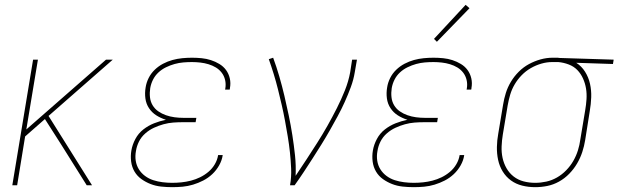

<svg xmlns="http://www.w3.org/2000/svg" viewBox="-20 -767 2561 795"><path d="M31 0 117 -520H137L89 -231L419 -520H447L181 -287L361 0H339L233 -169L166 -274L84 -202L51 0Z M693 8Q670 8 647 5.5Q624 3 603.5 -5Q583 -13 565.5 -25.5Q548 -38 537 -56.5Q526 -75 523 -98Q520 -121 524 -144Q528 -168 540.5 -191.5Q553 -215 573.5 -231Q594 -247 618 -256.5Q642 -266 667 -271Q645 -278 627 -289.5Q609 -301 597 -319Q585 -337 582 -359.5Q579 -382 583 -405Q586 -425 595.5 -444Q605 -463 620.5 -478Q636 -493 655 -503Q674 -513 694 -518.5Q714 -524 734.5 -526Q755 -528 775 -528Q795 -528 815 -526Q835 -524 853.5 -518Q872 -512 888.5 -502Q905 -492 916 -477Q927 -462 931.5 -442.5Q936 -423 932 -402Q932 -401 932 -399.5Q932 -398 931 -396H912Q912 -397 912.5 -398.5Q913 -400 913 -401Q916 -419 912 -436Q908 -453 898 -466Q888 -479 874 -487.5Q860 -496 843.5 -501Q827 -506 809.5 -508Q792 -510 775 -510Q757 -510 739 -508.5Q721 -507 703 -502Q685 -497 667.5 -488.5Q650 -480 636 -467Q622 -454 613.5 -437Q605 -420 602 -402Q599 -383 601 -364.5Q603 -346 612 -331Q621 -316 635.5 -306Q650 -296 667 -290Q684 -284 702.5 -281.5Q721 -279 740 -279H793L790 -261H737Q717 -261 697 -259.5Q677 -258 657 -252.5Q637 -247 617.5 -238Q598 -229 581.5 -214.5Q565 -200 555.5 -181Q546 -162 543 -142Q539 -121 542 -101.5Q545 -82 555 -66Q565 -50 580.5 -38.5Q596 -27 614.5 -21Q633 -15 653 -12.5Q673 -10 693 -10Q712 -10 731.5 -12Q751 -14 770.5 -19Q790 -24 808.5 -33Q827 -42 843 -55.5Q859 -69 869.5 -87Q880 -105 883 -124Q883 -125 883 -125Q883 -125 883 -125H902Q902 -125 902 -124.5Q902 -124 902 -124Q899 -103 887.5 -82.5Q876 -62 859 -46Q842 -30 821.5 -19.5Q801 -9 779.5 -2.5Q758 4 736.5 6Q715 8 693 8Z M1181 0Q1187 -35 1185.5 -69Q1184 -103 1180.5 -136Q1177 -169 1171.5 -202Q1166 -235 1160 -267.5Q1154 -300 1146.5 -332.5Q1139 -365 1131 -397Q1123 -429 1113.5 -460Q1104 -491 1093 -522L1111 -528Q1125 -490 1136.5 -450.5Q1148 -411 1157.5 -370.5Q1167 -330 1175.5 -289.5Q1184 -249 1190.5 -207.5Q1197 -166 1201.5 -124Q1206 -82 1204 -39Q1227 -73 1249.5 -107.5Q1272 -142 1294 -176.5Q1316 -211 1336 -246.5Q1356 -282 1374.5 -318.5Q1393 -355 1408 -392.5Q1423 -430 1430 -468L1438 -520H1458L1449 -468Q1444 -437 1432.5 -406Q1421 -375 1407.5 -345Q1394 -315 1378 -285.5Q1362 -256 1345.5 -227Q1329 -198 1311 -169Q1293 -140 1275 -112Q1257 -84 1238.5 -56Q1220 -28 1200 0Z M1693 8Q1670 8 1647 5.5Q1624 3 1603.5 -5Q1583 -13 1565.5 -25.5Q1548 -38 1537 -56.5Q1526 -75 1523 -98Q1520 -121 1524 -144Q1528 -168 1540.5 -191.5Q1553 -215 1573.5 -231Q1594 -247 1618 -256.5Q1642 -266 1667 -271Q1645 -278 1627 -289.5Q1609 -301 1597 -319Q1585 -337 1582 -359.5Q1579 -382 1583 -405Q1586 -425 1595.5 -444Q1605 -463 1620.5 -478Q1636 -493 1655 -503Q1674 -513 1694 -518.5Q1714 -524 1734.5 -526Q1755 -528 1775 -528Q1795 -528 1815 -526Q1835 -524 1853.5 -518Q1872 -512 1888.5 -502Q1905 -492 1916 -477Q1927 -462 1931.5 -442.5Q1936 -423 1932 -402Q1932 -401 1932 -399.5Q1932 -398 1931 -396H1912Q1912 -397 1912.5 -398.5Q1913 -400 1913 -401Q1916 -419 1912 -436Q1908 -453 1898 -466Q1888 -479 1874 -487.5Q1860 -496 1843.5 -501Q1827 -506 1809.5 -508Q1792 -510 1775 -510Q1757 -510 1739 -508.5Q1721 -507 1703 -502Q1685 -497 1667.5 -488.5Q1650 -480 1636 -467Q1622 -454 1613.5 -437Q1605 -420 1602 -402Q1599 -383 1601 -364.5Q1603 -346 1612 -331Q1621 -316 1635.5 -306Q1650 -296 1667 -290Q1684 -284 1702.5 -281.5Q1721 -279 1740 -279H1793L1790 -261H1737Q1717 -261 1697 -259.5Q1677 -258 1657 -252.5Q1637 -247 1617.5 -238Q1598 -229 1581.5 -214.5Q1565 -200 1555.5 -181Q1546 -162 1543 -142Q1539 -121 1542 -101.5Q1545 -82 1555 -66Q1565 -50 1580.5 -38.5Q1596 -27 1614.5 -21Q1633 -15 1653 -12.5Q1673 -10 1693 -10Q1712 -10 1731.5 -12Q1751 -14 1770.5 -19Q1790 -24 1808.5 -33Q1827 -42 1843 -55.5Q1859 -69 1869.5 -87Q1880 -105 1883 -124Q1883 -125 1883 -125Q1883 -125 1883 -125H1902Q1902 -125 1902 -124.5Q1902 -124 1902 -124Q1899 -103 1887.5 -82.5Q1876 -62 1859 -46Q1842 -30 1821.5 -19.5Q1801 -9 1779.5 -2.5Q1758 4 1736.5 6Q1715 8 1693 8ZM1789 -594 1777 -606 1908 -747 1924 -733Z M2196 8Q2168 8 2142 1.5Q2116 -5 2095.5 -20Q2075 -35 2061.5 -57Q2048 -79 2042.5 -105Q2037 -131 2037.5 -158.5Q2038 -186 2043 -213L2063 -333Q2067 -358 2074.5 -382Q2082 -406 2095.5 -428.5Q2109 -451 2128 -470Q2147 -489 2170 -501.5Q2193 -514 2218 -521Q2243 -528 2268 -528Q2271 -528 2274.5 -528Q2278 -528 2281 -528Q2285 -528 2289 -528Q2293 -528 2297 -527L2521 -520L2518 -502L2366 -507Q2388 -493 2402.5 -470Q2417 -447 2423 -420Q2429 -393 2428 -364.5Q2427 -336 2422 -307L2403 -187Q2399 -162 2391 -137.5Q2383 -113 2369.5 -90Q2356 -67 2337 -47.5Q2318 -28 2294.5 -15Q2271 -2 2246 3Q2221 8 2196 8ZM2196 -10Q2219 -10 2242 -15Q2265 -20 2286 -32Q2307 -44 2324.5 -62Q2342 -80 2354 -101Q2366 -122 2373 -144.5Q2380 -167 2383 -190L2403 -310Q2407 -333 2408.5 -356Q2410 -379 2406.5 -400.5Q2403 -422 2394 -442Q2385 -462 2370.5 -477Q2356 -492 2335 -500Q2314 -508 2292 -510H2278Q2275 -510 2272 -510Q2269 -510 2266 -510Q2244 -510 2221.5 -503.5Q2199 -497 2178 -485Q2157 -473 2140 -455.5Q2123 -438 2111 -417.5Q2099 -397 2092.5 -375Q2086 -353 2082 -330L2062 -210Q2058 -186 2057 -161Q2056 -136 2061 -113Q2066 -90 2077.5 -70Q2089 -50 2107 -36Q2125 -22 2148 -16Q2171 -10 2196 -10Z"/></svg>

Font: Iosevka SS04 Thin Oblique
Style: Regular
Weight: 100
Italic angle: -9°
Monospace: yes
Designer: Belleve Invis
Foundry: Belleve Invis
Version: Version 19.0.0; ttfautohint (v1.8.4)